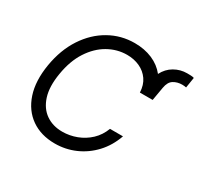

<svg xmlns="http://www.w3.org/2000/svg" viewBox="-157 -928 1169 1129"><g transform="rotate(30 427.5 -363.5)"><path d="M710.2 -500H623.6Q621.4 -550.4 597.5 -584.9Q573.5 -619.3 534.6 -637.1Q495.7 -654.8 448.9 -654.8Q381.4 -654.8 321 -620.6Q260.7 -586.3 217.7 -520.1Q174.7 -453.8 159.1 -358Q143.5 -264.9 163.7 -201.3Q183.9 -137.8 230.8 -105.1Q277.7 -72.4 342.3 -72.4Q392 -72.4 438.9 -90.2Q485.8 -108 522.4 -142.4Q558.9 -176.8 578.1 -227.3H666.2Q639.9 -152.7 590.4 -99.6Q540.8 -46.5 476 -18.3Q411.2 9.9 339.5 9.9Q245 9.9 178.8 -36.4Q112.6 -82.7 84.3 -167.8Q56.1 -252.8 75.3 -369.3Q94.5 -483 148.8 -565.5Q203.1 -648.1 282 -692.6Q360.8 -737.2 453.1 -737.2Q519.5 -737.2 573.2 -714.3Q626.8 -691.4 660.9 -648.1Q682.9 -691.4 722.5 -714.3Q762.1 -737.2 808.2 -737.2Q820.7 -737.2 833.5 -736.7Q846.2 -736.2 855.1 -733L843.8 -661.9Q838.8 -663 831.9 -663.9Q824.9 -664.8 816.8 -664.8Q783.4 -664.8 758.2 -649.1Q733 -633.5 725.9 -590.9Z"/></g></svg>

Font: Inter UI
Style: Italic
Weight: 400
Italic angle: -9.39999°
Designer: Rasmus Andersson
Foundry: rsms
Version: 3.2;8d6f07862